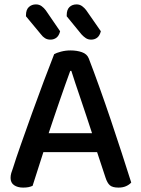

<svg xmlns="http://www.w3.org/2000/svg" viewBox="-20 -843 642 872"><path d="M421 -152H177L128 1Q119 5 109 7Q99 9 85 9Q60 9 44 -2Q28 -13 28 -35Q28 -46 31 -56.5Q34 -67 39 -80Q52 -122 75.5 -188.5Q99 -255 125.5 -329Q152 -403 179 -474.5Q206 -546 226 -597Q236 -603 257 -608.5Q278 -614 300 -614Q329 -614 352 -606Q375 -598 383 -578Q405 -521 431 -448.5Q457 -376 483 -299Q509 -222 533 -148Q557 -74 576 -14Q567 -4 552.5 2.5Q538 9 518 9Q491 9 479 -1.5Q467 -12 459 -37ZM299 -521Q289 -494 277 -460Q265 -426 252 -388.5Q239 -351 226 -312.5Q213 -274 201 -238H398Q385 -278 371.5 -318.5Q358 -359 345.5 -396Q333 -433 322 -465.5Q311 -498 304 -521ZM98 -769V-774Q98 -799 111 -811Q124 -823 143 -823Q158 -823 169 -815Q180 -807 188 -796L253 -701Q248 -681 236.5 -672Q225 -663 209 -663Q195 -663 184.5 -669.5Q174 -676 166 -687ZM283 -769V-774Q283 -799 295.5 -811Q308 -823 328 -823Q342 -823 353 -815Q364 -807 372 -796L438 -701Q433 -681 421.5 -672Q410 -663 394 -663Q380 -663 369.5 -670Q359 -677 350 -687Z"/></svg>

Font: Baloo 2 Latin Medium
Style: Regular
Weight: 500
Designer: Sarang Kulkarni and Ek Type
Foundry: Ek Type
Version: Version 1.001